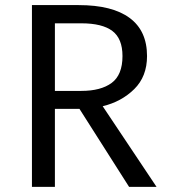

<svg xmlns="http://www.w3.org/2000/svg" viewBox="-20 -726 655 746"><path d="M551.3 -508.2Q551.3 -428.7 501.5 -379.7Q451.8 -330.8 379 -313.3L588.2 0H481.5L288.7 -303.1H193.3V0H104.1V-706.2H285.6Q416.4 -706.2 483.8 -656.2Q551.3 -606.2 551.3 -508.2ZM455.9 -508.2Q455.9 -575.9 416.7 -605.6Q377.4 -635.4 295.9 -635.4H193.3V-372.8H295.9Q371.8 -372.8 413.8 -403.8Q455.9 -434.9 455.9 -508.2Z"/></svg>

Font: FiraCode Nerd Font
Style: Regular
Weight: 400
Designer: Carrois Corporate, Edenspiekermann AG, Nikita Prokopov
Foundry: Carrois Corporate, Edenspiekermann AG, Nikita Prokopov
Version: Version 6.002;Nerd Fonts 2.2.2